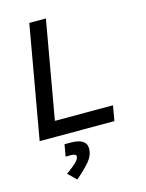

<svg xmlns="http://www.w3.org/2000/svg" viewBox="-140 -777 866 1139"><g transform="rotate(-15 293.0 -207.5)"><path d="M32.7 0 154.8 -693.4H256.8L134.8 0ZM32.7 0 49.3 -92.8H507.8L491.7 0ZM189.5 277.3 139.6 229Q182.1 199.2 202.1 179Q222.2 158.7 222.2 144Q222.2 128.4 189.5 128.4H157.7L170.4 55.7H207Q304.7 55.7 304.7 118.2Q304.7 160.6 270 200.2Q235.4 239.7 189.5 277.3Z"/></g></svg>

Font: Cascadia Mono NF
Style: Italic
Weight: 400
Italic angle: -10°
Monospace: yes
Designer: Aaron Bell
Foundry: Saja Typeworks
Version: Version 2404.023